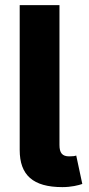

<svg xmlns="http://www.w3.org/2000/svg" viewBox="-20 -748 356 771"><path d="M230.5 3.4C266.1 3.4 294.9 -3.9 310.5 -9.3L286.1 -123.5C280.3 -121.1 272.5 -120.1 257.8 -120.1C230 -120.1 218.8 -133.8 218.8 -166V-727.5H59.1V-146C59.1 -44.9 112.3 3.4 230.5 3.4Z"/></svg>

Font: Raveo
Style: Bold
Weight: 700
Designer: Jakub Foglar, Rasmus Andersson (Inter)
Foundry: Jakubfoglar.com
Version: Version 1.100;Glyphs 3.2.3 (3260)